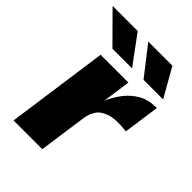

<svg xmlns="http://www.w3.org/2000/svg" viewBox="-249 -821 919 919"><g transform="rotate(45 210.0 -361.5)"><path d="M14 0 86.5 -517H274.5L254.5 -374Q272 -415.5 299.2 -450.2Q326.5 -485 364 -506Q401.5 -527 449.5 -527H457L431 -343Q429.5 -343.5 428.5 -343.5Q427.5 -343.5 425 -344Q353.5 -351.5 315.8 -338.2Q278 -325 262.8 -300Q247.5 -275 243.5 -248L208.5 0ZM366.5 -723 449 -577.5H316.5L203 -723ZM131.5 -723 239 -577.5H106L-38.5 -723Z"/></g></svg>

Font: Public Sans Black
Style: Italic
Weight: 900
Italic angle: -8°
Designer: The Public Sans project authors (U.S. Web Design System). Libre Franklin designed by Pablo Impallari and Rodrigo Fuenzal
Version: Version 1.007; ttfautohint (v1.8.1) -l 8 -r 50 -G 200 -x 14 